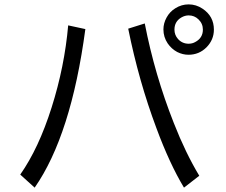

<svg xmlns="http://www.w3.org/2000/svg" viewBox="-20 -860 1039 884"><path d="M73.2 -56.2Q158.2 -177.2 217.8 -365.7Q277.3 -553.7 293.9 -743.2L373 -726.1Q307.6 -237.3 139.6 3.9ZM827.1 3.9Q760.7 -106.4 700.2 -270Q619.1 -486.3 570.3 -728L646.5 -752Q692.4 -515.6 780.3 -293.5Q834 -156.2 897.5 -50.8ZM848.6 -839.8Q882.8 -839.8 912.1 -820.3Q964.8 -785.6 964.8 -723.6Q964.8 -676.8 930.7 -642.1Q896.5 -607.9 847.7 -607.9Q821.3 -607.9 795.9 -620.6Q769.5 -634.8 752 -660.2Q732.4 -689.5 732.4 -724.6Q732.4 -752.9 747.1 -779.5Q761.7 -806.2 787.1 -821.8Q815.4 -839.8 848.6 -839.8ZM848.6 -789.1Q831.1 -789.1 814.5 -779.3Q783.2 -760.7 783.2 -723.6Q783.2 -698.7 799.8 -680.2Q819.3 -658.7 848.6 -658.7Q865.2 -658.7 878.9 -666.5Q914.1 -685.1 914.1 -723.6Q914.1 -751.5 893.6 -771Q875 -789.1 848.6 -789.1Z"/></svg>

Font: UDEV Gothic 35
Style: Regular
Weight: 400
Version: v2.1.0; ttfautohint (v1.8.4.7-5d5b-dirty) -l 6 -r 45 -G 200 